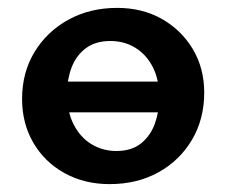

<svg xmlns="http://www.w3.org/2000/svg" viewBox="-20 -454 574 487"><path d="M258 13Q194 13 143.5 -15Q93 -43 64.5 -92Q36 -141 36 -203Q36 -270 67.5 -322Q99 -374 153.5 -404Q208 -434 277 -434Q341 -434 390.5 -406Q440 -378 469 -329.5Q498 -281 498 -219Q498 -152 467 -99.5Q436 -47 382 -17Q328 13 258 13ZM275 -71Q314 -71 338 -90.5Q362 -110 373 -141Q384 -172 384 -206Q384 -252 367.5 -284Q351 -316 323 -333Q295 -350 260 -350Q222 -350 197.5 -331.5Q173 -313 161.5 -282.5Q150 -252 150 -217Q150 -171 167 -138Q184 -105 212.5 -88Q241 -71 275 -71ZM124 -169V-247H409V-169Z"/></svg>

Font: Ysabeau
Style: Bold
Weight: 700
Designer: Christian Thalmann (Catharsis Fonts)
Version: Version 2.000;gftools[0.9.27.dev2+g8671c4b]